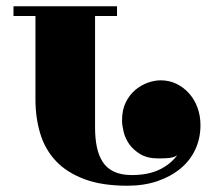

<svg xmlns="http://www.w3.org/2000/svg" viewBox="-20 -521 682 612"><path d="M283 -470V-114Q283 -81 288.5 -53.5Q294 -26 307 -5.5Q320 15 343 26Q366 37 400 37Q451 37 486.5 20.5Q522 4 545 -26Q534 -19 519.5 -17.5Q505 -16 485 -16Q450 -16 427.5 -29.5Q405 -43 392 -61.5Q379 -80 374 -101Q369 -122 369 -137Q369 -171 381 -195Q393 -219 411.5 -234.5Q430 -250 451.5 -257.5Q473 -265 492 -265Q519 -265 542 -254Q565 -243 582.5 -223.5Q600 -204 609.5 -178Q619 -152 619 -122Q619 -80 602.5 -44.5Q586 -9 555 16.5Q524 42 481.5 56.5Q439 71 386 71Q305 71 249 50Q193 29 158.5 -7.5Q124 -44 108.5 -94.5Q93 -145 93 -205V-470H23V-501H353V-470Z"/></svg>

Font: Cafe24 ClassicType
Style: Regular
Weight: 400
Designer: Cafe24 thkim, hmlim, mnelim & 4IR
Foundry: Cafe24
Version: Version 1.000